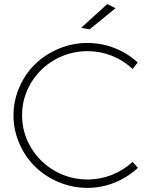

<svg xmlns="http://www.w3.org/2000/svg" viewBox="-20 -914 743 938"><path d="M503.9 -894 544.9 -874 418 -771 376 -777.8ZM627.9 -577.1Q584 -618.7 527.1 -641.4Q470.2 -664.1 408.2 -664.1Q321.3 -664.1 247.6 -622.1Q173.8 -580.1 130.9 -508.1Q87.9 -436 87.9 -351.1Q87.9 -266.1 130.9 -193.8Q173.8 -121.6 247.6 -79.3Q321.3 -37.1 408.2 -37.1Q469.7 -37.1 526.4 -59.6Q583 -82 627.9 -123L653.8 -94.2Q604.5 -47.9 540.3 -22Q476.1 3.9 407.2 3.9Q334 3.9 267.1 -24.2Q200.2 -52.2 151.6 -99.9Q103 -147.5 74.5 -212.9Q45.9 -278.3 45.9 -350.1Q45.9 -422.4 74.5 -487.8Q103 -553.2 151.6 -600.6Q200.2 -647.9 267.1 -676Q334 -704.1 407.2 -704.1Q476.6 -704.1 539.8 -679.2Q603 -654.3 652.8 -608.9Z"/></svg>

Font: Montserrat-Arabic ExtraLight
Style: Regular
Weight: 275
Designer: Mohamed Gaber
Foundry: Kief Type Foundry
Version: Version 5.008;PS 005.008;hotconv 1.0.88;makeotf.lib2.5.64775